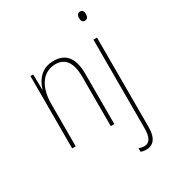

<svg xmlns="http://www.w3.org/2000/svg" viewBox="-225 -846 1093 1211"><g transform="rotate(-30 321.5 -241.0)"><path d="M525 -690C525 -672 532 -657 550 -657C568 -657 576 -671 576 -691C576 -707 571 -723 551 -723C531 -723 525 -706 525 -690ZM250 -537C161 -537 118 -475 101 -416H99L97 -527H77V0H103V-308C103 -445 167 -513 250 -513C317 -513 358 -468 358 -359V0H384V-366C384 -485 336 -537 250 -537ZM479 241C526 241 562 211 562 123V-527H536V117C536 182 519 216 478 216C465 216 451 213 440 207V234C449 238 462 241 479 241Z"/></g></svg>

Font: Noto Sans Condensed Thin
Style: Regular
Weight: 100
Width: 3
Designer: Monotype Design Team
Foundry: Monotype Imaging Inc.
Version: Version 2.013